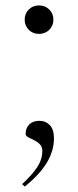

<svg xmlns="http://www.w3.org/2000/svg" viewBox="-20 -540 288 708"><path d="M124 -520Q146.5 -520 161.8 -504.8Q177 -489.5 177 -467.5Q177 -445.5 161.8 -430.2Q146.5 -415 124 -415Q101 -415 86 -430.2Q71 -445.5 71 -467.5Q71 -489.5 86 -504.8Q101 -520 124 -520ZM61.5 139Q97 106.5 116.5 77.5Q136 48.5 136 16Q136 1 126.8 -8.2Q117.5 -17.5 105.2 -23.2Q93 -29 83.8 -34Q74.5 -39 74.5 -46.5Q74.5 -68 88 -81.2Q101.5 -94.5 125 -94.5Q148.5 -94.5 163.8 -78.5Q179 -62.5 179 -29.5Q179 15 153.5 58.5Q128 102 71.5 148Z"/></svg>

Font: Newsreader 72pt Light
Style: Regular
Weight: 300
Designer: Hugues Gentile
Foundry: Production Type
Version: Version 1.003; ttfautohint (v1.8.3)